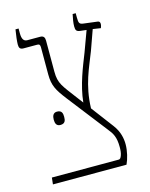

<svg xmlns="http://www.w3.org/2000/svg" viewBox="-101 -713 608 779"><g transform="rotate(-15 202.5 -323.5)"><path d="M24 0H333C343 -21 351 -53 351 -81C351 -106 345 -136 323 -165L253 -258C256 -357 289 -420 313 -483L343 -567L376 -562C378 -567 380 -573 380 -579C380 -585 378 -590 371 -591L315 -598C296 -600 293 -604 293 -629V-647H280C276 -628 273 -611 273 -597C273 -580 277 -575 292 -573L318 -570L286 -483C266 -432 236 -361 229 -289L207 -318C164 -376 148 -390 148 -440V-571C148 -584 143 -592 129 -592H75C60 -592 53 -603 53 -627V-647H40C36 -625 33 -597 33 -585C33 -571 37 -564 52 -564H109C118 -564 121 -560 121 -550V-436C121 -389 134 -367 167 -324L296 -158C314 -136 325 -119 325 -76C325 -64 324 -51 320 -41C317 -34 315 -28 307 -28H27ZM95 -253C95 -238 99 -225 116 -225C136 -225 139 -238 139 -253C139 -268 136 -281 116 -281C100 -281 95 -268 95 -253Z"/></g></svg>

Font: Noto Serif Hebrew Condensed Thin
Style: Regular
Weight: 100
Width: 3
Designer: Monotype Design Team
Foundry: Monotype Imaging Inc.
Version: Version 2.004